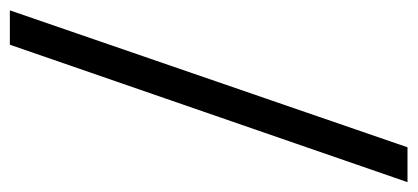

<svg xmlns="http://www.w3.org/2000/svg" viewBox="-264 -464 827 380"><g transform="rotate(-90 149.0 -273.5)"><path d="M251 -667 -21 120H48L319 -667Z"/></g></svg>

Font: Lisu Bosa SemiBold
Style: Regular
Weight: 600
Designer: David Morse, Annie Olsen, Victor Gaultney, Frank Grießhammer (Latin)
Foundry: SIL International
Version: Version 2.000